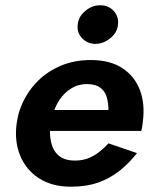

<svg xmlns="http://www.w3.org/2000/svg" viewBox="-20 -697 579 726"><path d="M112 -202H514Q517 -212 518 -220.5Q519 -229 520 -236Q529 -304 509 -356.5Q489 -409 442.5 -439.5Q396 -470 323 -470Q257 -470 203 -445.5Q149 -421 111 -378Q73 -335 54 -279Q50 -267 47.5 -255Q45 -243 43 -230Q34 -165 55.5 -110.5Q77 -56 126.5 -23.5Q176 9 248 9Q307 9 352 -7Q397 -23 433 -52Q469 -81 498 -118L390 -155Q374 -137 354 -121.5Q334 -106 310.5 -97.5Q287 -89 258 -90Q222 -91 201 -109.5Q180 -128 173 -160Q166 -192 171 -230L178 -256Q186 -290 204 -318Q222 -346 250 -363Q278 -380 313 -379Q343 -378 360 -365Q377 -352 383.5 -330Q390 -308 390 -281H124ZM274 -605Q270 -575 289.5 -553.5Q309 -532 340 -531Q370 -531 396.5 -552Q423 -573 426 -603Q430 -633 410.5 -655Q391 -677 360 -677Q330 -678 303.5 -656.5Q277 -635 274 -605Z"/></svg>

Font: Jost SemiBold
Style: Italic
Weight: 600
Italic angle: -5°
Version: Version 3.710